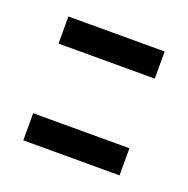

<svg xmlns="http://www.w3.org/2000/svg" viewBox="-63 -509 377 386"><g transform="rotate(20 125.0 -316.5)"><path d="M23 -391V-449H229V-391ZM23 -184V-242H229V-184Z"/></g></svg>

Font: Inconsolata UltraCondensed
Style: Regular
Weight: 400
Width: 1
Monospace: yes
Designer: Raph Levien, Cyreal, Brenton Simpson
Foundry: Raph Levien, Cyreal, Google
Version: Version 3.001; ttfautohint (v1.8.2.53-6de2)